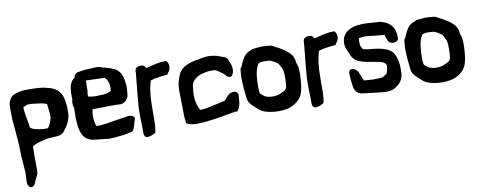

<svg xmlns="http://www.w3.org/2000/svg" viewBox="-66 -865 3582 1429"><g transform="rotate(-10 1725.0 -150.0)"><path d="M20 -345C20 -328 20 -303 21 -278V-277C23 -257 25 -238 26 -221C31 -157 39 -89 39 -20L40 12L46 92C47 105 48 117 49 132C49 147 48 164 47 181V182C47 188 46 195 46 202C45 218 50 232 61 242C68 252 81 248 88 243C101 233 107 220 113 201C122 185 132 166 136 152V149C136 145 135 145 137 143V141C138 91 136 38 137 -13C137 -24 138 -34 138 -47C138 -48 138 -49 139 -51C151 -58 167 -66 186 -72H187C187 -72 268 -93 268 -89C278 -90 287 -91 297 -91C322 -92 346 -92 367 -104L368 -105C382 -114 394 -137 405 -148C419 -171 443 -212 439 -264C442 -300 436 -331 430 -360C416 -417 379 -448 317 -460C273 -474 208 -473 158 -473C113 -471 81 -463 52 -447C32 -427 20 -401 20 -368ZM118 -340V-349C118 -349 154 -366 154 -363C173 -365 201 -362 238 -356H239C259 -354 282 -349 296 -341L301 -294C302 -289 303 -284 303 -280V-278C312 -234 290 -190 272 -163H258C232 -161 139 -174 139 -197V-198C134 -248 120 -290 118 -340Z M487 -343C481 -325 480 -299 489 -278C489 -257 489 -235 488 -215C488 -146 495 -67 546 -36C580 -15 617 -19 662 -12L688 -9C720 -3 772 -12 807 -15C834 -16 852 -25 874 -27C893 -29 901 -55 907 -75C912 -89 915 -107 918 -110C933 -140 895 -154 863 -147C848 -144 826 -141 800 -137C741 -130 684 -113 630 -117C615 -145 611 -206 624 -246C627 -246 632 -245 637 -245C665 -245 734 -246 762 -247C773 -247 782 -246 796 -247C801 -246 811 -246 816 -246C820 -246 826 -246 833 -245H834C865 -246 886 -271 895 -293L896 -294V-295C899 -320 901 -345 902 -371V-372C900 -391 897 -408 895 -425V-426C886 -467 865 -500 826 -514C808 -523 784 -530 750 -538C738 -543 720 -549 699 -548C679 -548 657 -545 642 -545C617 -545 593 -540 571 -537C550 -536 535 -520 531 -499C485 -469 484 -406 487 -343ZM606 -346C606 -352 604 -370 609 -379L611 -461V-464L745 -460C750 -460 755 -460 755 -459L756 -455C768 -443 780 -422 782 -387V-380C781 -375 781 -367 779 -355C779 -355 776 -354 774 -352C757 -345 729 -336 707 -338C687 -339 674 -335 656 -337C638 -338 621 -339 607 -344C607 -344 606 -345 606 -346Z M962 -120C963 -96 964 -75 964 -56V-10C964 4 966 27 987 30H989C1014 29 1036 19 1052 8C1054 -2 1058 -18 1059 -33V-34C1059 -41 1061 -61 1061 -71C1062 -90 1062 -105 1061 -121C1062 -146 1061 -164 1062 -191C1062 -263 1069 -323 1086 -380C1094 -382 1105 -386 1117 -389C1143 -394 1177 -399 1210 -401H1215L1222 -414C1248 -437 1247 -488 1223 -504H1219C1175 -504 1134 -493 1099 -485H1098C1069 -476 1067 -476 1065 -485C1055 -504 1031 -505 1009 -499V-498H1008C997 -493 988 -485 987 -469V-453C979 -370 969 -286 963 -199L962 -173Z M1282 -247 1283 -201 1285 -89C1285 -72 1286 -56 1289 -37L1290 -21L1295 -19C1313 -9 1342 -2 1370 -3H1378L1393 -4C1408 -4 1427 -6 1445 -8C1526 -16 1588 -30 1661 -42H1681C1696 -61 1706 -82 1708 -113L1712 -164V-165C1710 -179 1697 -190 1683 -190C1664 -191 1649 -185 1637 -174L1629 -167L1607 -141C1606 -140 1605 -139 1602 -137C1572 -129 1548 -124 1520 -118C1493 -113 1454 -103 1426 -101H1415C1412 -101 1408 -104 1404 -114C1388 -150 1379 -191 1384 -247C1386 -275 1389 -295 1394 -307C1409 -334 1437 -357 1485 -367C1502 -371 1516 -374 1538 -374H1564C1577 -373 1593 -362 1604 -354C1613 -347 1626 -338 1636 -330C1643 -318 1654 -304 1675 -304C1693 -304 1701 -342 1701 -342C1704 -367 1700 -390 1689 -412C1684 -422 1682 -432 1679 -439L1678 -440C1669 -454 1646 -459 1629 -466C1604 -476 1576 -484 1539 -484C1509 -484 1485 -478 1461 -473C1450 -473 1433 -470 1422 -466C1373 -454 1322 -431 1304 -379C1290 -347 1282 -316 1282 -268Z M1754 -279C1754 -263 1755 -246 1756 -228L1757 -211L1764 -144C1765 -137 1765 -131 1766 -123C1772 -87 1797 -69 1819 -48C1835 -31 1855 -15 1881 -6C1942 15 2043 19 2100 -15C2129 -31 2151 -53 2163 -76V-77C2182 -115 2187 -177 2189 -236C2189 -249 2188 -265 2186 -285C2185 -298 2179 -312 2174 -328C2174 -347 2168 -366 2157 -382C2141 -403 2122 -420 2097 -435C2084 -443 2058 -459 2038 -468H2037V-469C2030 -471 2020 -481 2002 -482C1984 -484 1960 -486 1940 -486H1939C1923 -484 1912 -484 1890 -481C1885 -481 1877 -480 1872 -479H1871V-478C1851 -471 1834 -463 1817 -449C1798 -430 1784 -401 1768 -362L1759 -352V-349C1757 -331 1755 -308 1754 -279ZM1865 -187C1865 -203 1865 -218 1866 -234C1869 -301 1881 -345 1900 -367C1900 -367 1901 -367 1904 -370C1907 -371 1913 -372 1919 -373H1920C1933 -376 1955 -374 1976 -373C1993 -373 2021 -355 2039 -343V-342H2040C2042 -341 2043 -340 2044 -339C2053 -323 2066 -302 2070 -289C2074 -273 2075 -252 2075 -229C2075 -208 2074 -189 2072 -170C2069 -137 2058 -135 2019 -116C1986 -101 1934 -102 1901 -118C1894 -123 1880 -134 1870 -143C1867 -156 1865 -172 1865 -187Z M2233 -120C2234 -96 2235 -75 2235 -56V-10C2235 4 2237 27 2258 30H2260C2285 29 2307 19 2323 8C2325 -2 2329 -18 2330 -33V-34C2330 -41 2332 -61 2332 -71C2333 -90 2333 -105 2332 -121C2333 -146 2332 -164 2333 -191C2333 -263 2340 -323 2357 -380C2365 -382 2376 -386 2388 -389C2414 -394 2448 -399 2481 -401H2486L2493 -414C2519 -437 2518 -488 2494 -504H2490C2446 -504 2405 -493 2370 -485H2369C2340 -476 2338 -476 2336 -485C2326 -504 2302 -505 2280 -499V-498H2279C2268 -493 2259 -485 2258 -469V-453C2250 -370 2240 -286 2234 -199L2233 -173Z M2551 -162C2553 -127 2556 -95 2561 -66V-65C2569 -39 2586 -19 2616 -13H2617C2626 -12 2653 -7 2665 -7C2712 -1 2757 5 2797 7C2827 8 2852 2 2873 -13C2889 -25 2908 -36 2919 -61C2928 -75 2933 -98 2933 -118C2933 -133 2935 -154 2932 -176C2925 -237 2909 -283 2852 -304H2851C2845 -306 2838 -308 2833 -310V-311H2832C2809 -318 2789 -321 2762 -324C2739 -326 2698 -329 2682 -337C2676 -343 2670 -355 2666 -366C2664 -383 2663 -413 2667 -422C2675 -423 2687 -424 2699 -426C2704 -426 2712 -427 2716 -427C2746 -426 2772 -419 2806 -417C2821 -416 2843 -415 2861 -412V-410C2861 -408 2861 -404 2862 -399V-398L2876 -363C2889 -336 2949 -335 2953 -371V-372C2953 -374 2953 -377 2952 -381V-403C2950 -413 2948 -422 2945 -433C2930 -480 2888 -504 2841 -514H2840L2736 -521H2728C2708 -521 2688 -520 2665 -517H2663C2660 -514 2653 -514 2647 -513H2646C2633 -509 2619 -505 2606 -497C2549 -464 2553 -411 2552 -411C2549 -381 2560 -357 2569 -338L2577 -322C2579 -310 2586 -297 2597 -283C2634 -233 2746 -235 2805 -216C2820 -211 2833 -203 2836 -185V-171C2836 -171 2835 -167 2834 -164V-163C2830 -143 2831 -146 2824 -126C2812 -117 2801 -111 2788 -103L2722 -100L2649 -105L2625 -162C2622 -180 2595 -207 2571 -204C2554 -202 2548 -185 2551 -162Z M2992 -279C2992 -263 2993 -246 2994 -228L2995 -211L3002 -144C3003 -137 3003 -131 3004 -123C3010 -87 3035 -69 3057 -48C3073 -31 3093 -15 3119 -6C3180 15 3281 19 3338 -15C3367 -31 3389 -53 3401 -76V-77C3420 -115 3425 -177 3427 -236C3427 -249 3426 -265 3424 -285C3423 -298 3417 -312 3412 -328C3412 -347 3406 -366 3395 -382C3379 -403 3360 -420 3335 -435C3322 -443 3296 -459 3276 -468H3275V-469C3268 -471 3258 -481 3240 -482C3222 -484 3198 -486 3178 -486H3177C3161 -484 3150 -484 3128 -481C3123 -481 3115 -480 3110 -479H3109V-478C3089 -471 3072 -463 3055 -449C3036 -430 3022 -401 3006 -362L2997 -352V-349C2995 -331 2993 -308 2992 -279ZM3103 -187C3103 -203 3103 -218 3104 -234C3107 -301 3119 -345 3138 -367C3138 -367 3139 -367 3142 -370C3145 -371 3151 -372 3157 -373H3158C3171 -376 3193 -374 3214 -373C3231 -373 3259 -355 3277 -343V-342H3278C3280 -341 3281 -340 3282 -339C3291 -323 3304 -302 3308 -289C3312 -273 3313 -252 3313 -229C3313 -208 3312 -189 3310 -170C3307 -137 3296 -135 3257 -116C3224 -101 3172 -102 3139 -118C3132 -123 3118 -134 3108 -143C3105 -156 3103 -172 3103 -187Z"/></g></svg>

Font: Vapor
Style: Bd
Weight: 700
Foundry: Cannot Into Space Fonts
Version: Version 0.179